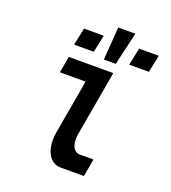

<svg xmlns="http://www.w3.org/2000/svg" viewBox="-141 -885 882 989"><g transform="rotate(20 300.0 -390.0)"><path d="M218.5 -120Q218.5 -142 223 -167.5L274.5 -460H133.5L149.5 -550H393.5L331 -194Q328.5 -181 328.5 -164.5Q328.5 -132.5 341.2 -114.8Q354 -97 372.5 -97H449.5L442 -53Q432.5 -0.5 432.5 0H305Q280 0 260.2 -14.5Q240.5 -29 229.5 -56.2Q218.5 -83.5 218.5 -120ZM475.5 -714H583.5L563.5 -619H455.5ZM173.5 -714H281.5L261.5 -619H153.5ZM431 -779.5 389 -599H324L337 -779.5Z"/></g></svg>

Font: JuliaMono BoldItalic
Style: Regular
Weight: 700
Italic angle: -9°
Monospace: yes
Designer: cormullion
Foundry: corm
Version: Version 0.049; ttfautohint (v1.8.4)